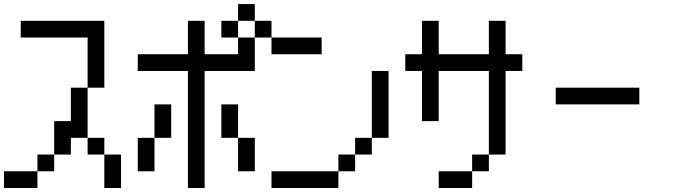

<svg xmlns="http://www.w3.org/2000/svg" viewBox="-20 -937 3373 957"><path d="M0 0V-83.3H166.7V0ZM166.7 -83.3V-166.7H250V-83.3ZM333.3 -166.7H250V-333.3H333.3V-500H416.7V-250H333.3ZM500 -166.7H416.7V-250H500ZM500 0V-166.7H583.3V0ZM500 -500H416.7V-750H83.3V-833.3H500Z M666.7 -83.3V-250H750V-83.3ZM666.7 -583.3V-666.7H916.7V-833.3H1000V-666.7H1166.7V-750H1250V-583.3H1000V0H916.7V-583.3ZM833.3 -250H750V-416.7H833.3ZM1166.7 -83.3V-250H1250V-83.3ZM1166.7 -250H1083.3V-416.7H1166.7ZM1166.7 -833.3V-750H1083.3V-833.3ZM1166.7 -916.7H1250V-833.3H1166.7ZM1333.3 -833.3V-750H1250V-833.3Z M1333.3 0V-83.3H1666.7V0ZM1333.3 -666.7V-750H1583.3V-666.7ZM1666.7 -83.3V-166.7H1750V-83.3ZM1750 -166.7V-250H1833.3V-166.7ZM1833.3 -250V-583.3H1916.7V-250Z M2000 -583.3V-666.7H2083.3V-833.3H2166.7V-666.7H2416.7V-833.3H2500V-666.7H2583.3V-583.3H2500V-166.7H2416.7V-583.3H2166.7V-333.3H2083.3V-583.3ZM2166.7 0V-83.3H2333.3V0ZM2333.3 -83.3V-166.7H2416.7V-83.3Z M2750 -416.7V-500H3166.7V-416.7Z"/></svg>

Font: Galmuri11 Condensed
Style: Regular
Weight: 400
Width: 3
Designer: Lee Minseo (quiple)
Version: Version 2.399;hotconv 1.1.1;makeotfexe 2.6.0 DEVELOPMENT